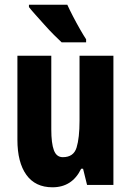

<svg xmlns="http://www.w3.org/2000/svg" viewBox="-20 -786 558 816"><path d="M462 -549V0H350L333 -69H325Q287 10 203 10Q130 10 92 -43Q54 -96 54 -192V-549H198V-236Q198 -177 209 -147.5Q220 -118 247 -118Q293 -118 305.5 -159Q318 -200 318 -273V-549ZM266 -766Q275 -746 290 -717Q305 -688 320.5 -661Q336 -634 346 -619V-606H242Q229 -618 209.5 -637.5Q190 -657 169.5 -680Q149 -703 131 -723Q113 -743 103 -756V-766Z"/></svg>

Font: Noto Sans Gujarati ExtraCondensed ExtraBold
Style: Regular
Weight: 800
Width: 2
Designer: Jelle Bosma - Monotype Design Team, Universal Thirst
Foundry: Monotype Imaging Inc.
Version: Version 2.106; ttfautohint (v1.8.4.7-5d5b)